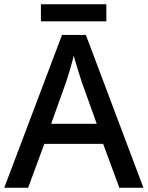

<svg xmlns="http://www.w3.org/2000/svg" viewBox="-20 -881 694 901"><path d="M479 -861H172V-781H479ZM540 0H653L383 -717H271L0 0H112L188 -206H464ZM362 -501 434 -300H220L292 -501C300 -524 316 -578 326 -619C334 -589 355 -522 362 -501Z"/></svg>

Font: Noto Sans Malayalam Medium
Style: Regular
Weight: 500
Designer: Jelle Bosma - Monotype Design Team
Foundry: Monotype Imaging Inc.
Version: Version 2.104